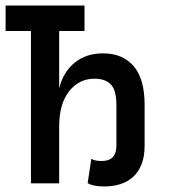

<svg xmlns="http://www.w3.org/2000/svg" viewBox="-87 -657 653 688"><path d="M-66.9 -637.2H215.8V-545.9H125V-340.8Q140.1 -399.9 181.2 -432.9Q222.2 -465.8 282.2 -465.8Q352.1 -465.8 391.6 -420.4Q431.2 -375 431.2 -280.8V-134.8Q431.2 -95.2 419.7 -67.1Q408.2 -39.1 388.7 -22Q369.1 -4.9 343 3.2Q316.9 11.2 287.1 11.2Q246.1 11.2 227.1 -1L240.2 -87.9Q247.1 -84 255.6 -82Q264.2 -80.1 277.8 -80.1Q330.1 -80.1 330.1 -134.8V-280.8Q330.1 -334 310.1 -354.5Q290 -375 252 -375Q195.8 -375 160.4 -329.6Q125 -284.2 125 -204.1V0H23.9V-545.9H-66.9Z"/></svg>

Font: Anonymous Pro
Style: Bold
Weight: 700
Monospace: yes
Designer: Mark Simonson
Version: Version 1.003